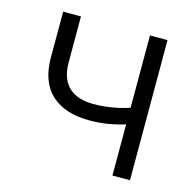

<svg xmlns="http://www.w3.org/2000/svg" viewBox="-84 -617 707 702"><g transform="rotate(15 269.5 -266.0)"><path d="M466.8 0H400.4V-193.8Q366.2 -183.1 334 -178Q301.8 -172.9 265.6 -172.9Q173.3 -172.9 122.3 -219.7Q71.3 -266.6 71.3 -359.4V-532.2H138.7V-359.4Q138.7 -295.9 171.6 -265.1Q204.6 -234.4 264.6 -234.4Q331.5 -234.4 400.4 -256.3V-530.3H466.8Z"/></g></svg>

Font: Pretendard JP Light
Style: Regular
Weight: 300
Designer: Base glyphs from Inter by Rasmus Andersson; Hangeul glyphs from Noto Sans CJK(Source Han Sans) by Jang Soo-young and Kan
Foundry: Kil Hyung-jin
Version: Version 1.309